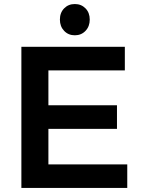

<svg xmlns="http://www.w3.org/2000/svg" viewBox="-20 -932 701 952"><path d="M298 -890.5Q319 -912 351 -912Q383 -912 404 -890.5Q425 -869 425 -835Q425 -801 404 -779Q383 -757 351 -757Q319 -757 298 -779Q277 -801 277 -835Q277 -869 298 -890.5ZM86 -700H599V-583H220V-410H560V-293H220V-117H611V0H86Z"/></svg>

Font: Montserrat arm Medium
Style: Regular
Weight: 500
Designer: Julieta Ulanovsky
Foundry: Julieta Ulanovsky
Version: Version 6.000;PS 006.000;hotconv 1.0.88;makeotf.lib2.5.64775